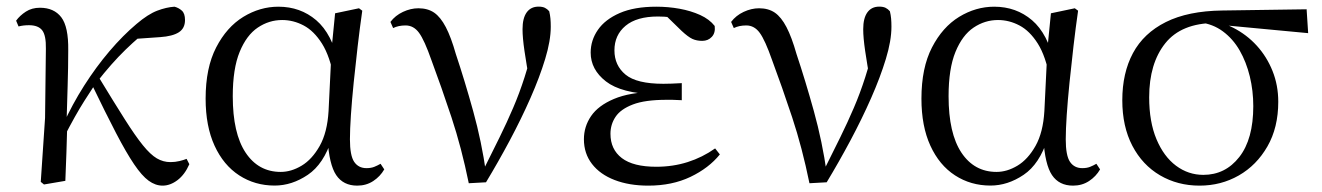

<svg xmlns="http://www.w3.org/2000/svg" viewBox="-20 -551 4027 585"><path d="M114 11.1 104.2 3.1 117.3 -191.8 119.8 -402.2Q120.6 -443.1 108.6 -458.6Q96.6 -474.2 68.2 -474.2Q59.6 -474.2 52 -473.3Q44.3 -472.4 36.5 -470.4L29.1 -488Q40.4 -503.6 58.7 -515.5Q77 -527.4 101.6 -527.4Q144.5 -527.4 166.7 -498.4Q188.9 -469.3 187.9 -397.8Q187.9 -346.1 186.1 -289.8Q184.3 -233.4 182.8 -177.6L185 -174.4Q183.8 -130 182.4 -86.7Q181.1 -43.4 179.1 0ZM172.7 -128.6 158.1 -155.3H165.2L172.1 -171Q200 -232.9 236.3 -289.9Q272.5 -346.8 313.6 -395.1Q354.8 -443.4 396.1 -478.1Q430.9 -507.7 458.9 -518.4Q486.8 -529 511.7 -530.6Q524.6 -527.2 534.2 -518.5Q543.7 -509.8 543.7 -489.9Q543.7 -464.7 524.8 -452.6Q505.9 -440.5 468.1 -437.9L378.1 -431.6L450.1 -474.7Q405.4 -441.2 362.4 -399.5Q319.4 -357.7 274.8 -300.4L269.2 -293.4Q251.3 -266.1 236.9 -243.4Q222.6 -220.8 207.8 -194.4Q193 -168.1 172.7 -128.6ZM475.4 14.6Q453.6 14.6 432.9 -0.4Q412.3 -15.4 388.6 -50.5Q364.8 -85.6 333.6 -145.5Q302.4 -205.4 258.8 -295.8L280 -317.2Q327.7 -238.7 359.9 -188Q392 -137.3 415.2 -108.6Q438.4 -79.9 457.8 -68.5Q477.2 -57.1 499.3 -57.1Q514 -57.1 526.9 -60.3Q539.9 -63.4 548.5 -67L556.9 -50.7Q543.1 -19.1 520.9 -2.2Q498.7 14.6 475.4 14.6Z M816.8 14.4Q756.7 14.4 708.8 -16.7Q660.9 -47.8 633.7 -107.2Q606.5 -166.5 606.5 -250.6Q606.5 -344.2 638.6 -406.4Q670.6 -468.5 721.3 -499.6Q772.1 -530.6 828.2 -530.6Q895.2 -530.6 943.5 -489.4Q991.8 -448.1 1011.7 -358.5H1019.3L997.5 -312.6Q985.5 -379.3 961.1 -418.1Q936.6 -456.9 905.2 -473.4Q873.8 -490 839.7 -490Q799.8 -490 765.5 -467Q731.2 -444 710.2 -392.9Q689.2 -341.7 689.2 -257.8Q689.2 -144.9 728.3 -86Q767.4 -27.2 835.4 -27.2Q867.3 -27.2 899 -46.2Q930.8 -65.2 954.1 -106.4Q977.3 -147.6 981.1 -212.9L990.4 -403.1L1001 -510.5L1073.8 -525.8L1083.8 -518.4Q1076.4 -466.9 1069.8 -410.4Q1063.2 -353.9 1057.7 -299.8Q1052.2 -245.7 1049.2 -200.8Q1046.2 -155.9 1046.2 -126.6Q1046.2 -76.9 1059.2 -57.8Q1072.2 -38.7 1096.6 -38.7Q1110.4 -38.7 1120.2 -42.6Q1130 -46.5 1139.5 -52L1150.8 -34.9Q1138.5 -13.4 1117.2 0.6Q1095.9 14.6 1068.4 14.6Q1026 14.6 1004.4 -17.4Q982.8 -49.4 978.1 -127.8L990.9 -128.2Q966.3 -50.9 917.8 -18.3Q869.4 14.4 816.8 14.4Z M1408.3 7.3Q1386.3 -100.7 1355.6 -193.6Q1324.8 -286.5 1294.7 -367.2Q1273.2 -428.8 1256.7 -451.1Q1240.3 -473.5 1215.8 -473.5Q1193.8 -473.5 1177.8 -465.5L1169.6 -484.2Q1184.3 -503.8 1207.8 -514.8Q1231.4 -525.8 1254.8 -525.8Q1283.3 -525.8 1302.9 -512.4Q1322.4 -498.9 1338.3 -468.4Q1354.3 -437.9 1368.9 -386.3Q1395.8 -305.9 1421.7 -212.5Q1447.6 -119.1 1461.2 -22.3H1446.7L1453.1 -33.8Q1479.7 -86.9 1502.2 -132.7Q1524.7 -178.4 1543.6 -222.6Q1562.6 -266.8 1578.3 -315.8Q1593.9 -364.7 1607.7 -423.6L1594.7 -295.2Q1583.9 -355.7 1578 -395.9Q1572.1 -436.1 1572.1 -462Q1572.1 -495.7 1584.8 -513.3Q1597.5 -530.8 1620.9 -530.8Q1632.8 -530.8 1640.2 -527.2Q1647.5 -523.6 1653.4 -516.7Q1656.1 -505.4 1657.1 -494.5Q1658.1 -483.5 1658.1 -469.6Q1658.1 -427.2 1641.1 -371.4Q1624.2 -315.7 1596.2 -252.2Q1568.2 -188.7 1533.1 -122.9Q1498 -57.2 1460.8 4.4Z M1955.3 14.6Q1897 14.6 1852.7 -2.5Q1808.3 -19.6 1783.7 -51.5Q1759.1 -83.4 1759.1 -126.7Q1759.1 -165.3 1780.9 -197.3Q1802.7 -229.3 1850.5 -249.5Q1898.3 -269.8 1975.7 -271.6V-263.4Q1872.9 -266.8 1826.3 -302.9Q1779.7 -339 1779.7 -390.7Q1779.7 -428.3 1801.7 -460Q1823.6 -491.8 1868.1 -511.2Q1912.6 -530.6 1979.8 -530.6Q2015.9 -530.6 2050.4 -524.4Q2085 -518.1 2113.3 -505.3Q2141.6 -492.4 2157.6 -471.9Q2160.2 -450.8 2148.8 -438.7Q2137.5 -426.5 2119.6 -426.5Q2102.7 -426.5 2089.7 -432.4Q2076.7 -438.4 2056.9 -456.8L1999.6 -512.6L2055.7 -511.5L2065 -491.9Q2039.4 -496.3 2021.7 -498.5Q2004.1 -500.7 1984.7 -500.7Q1920 -500.7 1886 -472.4Q1852.1 -444.1 1852.1 -397.6Q1852.1 -351.6 1886 -323.6Q1919.8 -295.7 2001.2 -295.7Q2013.3 -295.7 2026.2 -296.2Q2039.1 -296.7 2057.3 -297.7V-245.7Q2037.9 -246.9 2028.4 -246.9Q2019 -246.9 2010.6 -246.9Q1945.1 -246.9 1908.1 -232.6Q1871.1 -218.4 1855.6 -195.2Q1840 -172 1840 -143.3Q1840 -95.8 1874.7 -69.3Q1909.4 -42.9 1979.6 -42.9Q2030.3 -42.9 2075.3 -57.2Q2120.3 -71.5 2158.9 -98.8L2173.3 -80.5Q2139.8 -38.9 2083.8 -12.1Q2027.9 14.6 1955.3 14.6Z M2446.3 7.3Q2424.3 -100.7 2393.6 -193.6Q2362.8 -286.5 2332.7 -367.2Q2311.2 -428.8 2294.7 -451.1Q2278.3 -473.5 2253.8 -473.5Q2231.8 -473.5 2215.8 -465.5L2207.6 -484.2Q2222.3 -503.8 2245.8 -514.8Q2269.4 -525.8 2292.8 -525.8Q2321.3 -525.8 2340.9 -512.4Q2360.4 -498.9 2376.3 -468.4Q2392.3 -437.9 2406.9 -386.3Q2433.8 -305.9 2459.7 -212.5Q2485.6 -119.1 2499.2 -22.3H2484.7L2491.1 -33.8Q2517.7 -86.9 2540.2 -132.7Q2562.7 -178.4 2581.6 -222.6Q2600.6 -266.8 2616.3 -315.8Q2631.9 -364.7 2645.7 -423.6L2632.7 -295.2Q2621.9 -355.7 2616 -395.9Q2610.1 -436.1 2610.1 -462Q2610.1 -495.7 2622.8 -513.3Q2635.5 -530.8 2658.9 -530.8Q2670.8 -530.8 2678.2 -527.2Q2685.5 -523.6 2691.4 -516.7Q2694.1 -505.4 2695.1 -494.5Q2696.1 -483.5 2696.1 -469.6Q2696.1 -427.2 2679.1 -371.4Q2662.2 -315.7 2634.2 -252.2Q2606.2 -188.7 2571.1 -122.9Q2536 -57.2 2498.8 4.4Z M2997.8 14.4Q2937.7 14.4 2889.8 -16.7Q2841.9 -47.8 2814.7 -107.2Q2787.5 -166.5 2787.5 -250.6Q2787.5 -344.2 2819.6 -406.4Q2851.6 -468.5 2902.3 -499.6Q2953.1 -530.6 3009.2 -530.6Q3076.2 -530.6 3124.5 -489.4Q3172.8 -448.1 3192.7 -358.5H3200.3L3178.5 -312.6Q3166.5 -379.3 3142.1 -418.1Q3117.6 -456.9 3086.2 -473.4Q3054.8 -490 3020.7 -490Q2980.8 -490 2946.5 -467Q2912.2 -444 2891.2 -392.9Q2870.2 -341.7 2870.2 -257.8Q2870.2 -144.9 2909.3 -86Q2948.4 -27.2 3016.4 -27.2Q3048.3 -27.2 3080 -46.2Q3111.8 -65.2 3135.1 -106.4Q3158.3 -147.6 3162.1 -212.9L3171.4 -403.1L3182 -510.5L3254.8 -525.8L3264.8 -518.4Q3257.4 -466.9 3250.8 -410.4Q3244.2 -353.9 3238.7 -299.8Q3233.2 -245.7 3230.2 -200.8Q3227.2 -155.9 3227.2 -126.6Q3227.2 -76.9 3240.2 -57.8Q3253.2 -38.7 3277.6 -38.7Q3291.4 -38.7 3301.2 -42.6Q3311 -46.5 3320.5 -52L3331.8 -34.9Q3319.5 -13.4 3298.2 0.6Q3276.9 14.6 3249.4 14.6Q3207 14.6 3185.4 -17.4Q3163.8 -49.4 3159.1 -127.8L3171.9 -128.2Q3147.3 -50.9 3098.8 -18.3Q3050.4 14.4 2997.8 14.4Z M3635 14.6Q3568.2 14.6 3514.5 -16.8Q3460.8 -48.2 3430.1 -106.9Q3399.5 -165.5 3399.5 -245.6Q3399.5 -328.5 3432 -389.2Q3464.6 -450 3532.2 -483.8Q3599.9 -517.6 3703.8 -519L3961.1 -522.7L3965.8 -450L3699.1 -475.1L3682.2 -481Q3579.5 -480.5 3530.4 -419.1Q3481.4 -357.7 3481.4 -254.5Q3481.4 -179.9 3503.6 -126.9Q3525.9 -73.9 3563.2 -46.1Q3600.6 -18.2 3646.4 -18.2Q3713.4 -18.2 3756 -72.6Q3798.6 -127 3798.6 -227.7Q3798.6 -274.5 3788 -318.2Q3777.4 -361.8 3757.1 -397.3Q3736.7 -432.7 3706 -455.4Q3675.4 -478.1 3634.6 -483L3648 -492Q3695.9 -487.6 3737.2 -466.6Q3778.5 -445.6 3809.2 -411.9Q3839.9 -378.2 3857.3 -334.6Q3874.7 -291.1 3874.7 -240.9Q3874.7 -162.3 3841.7 -104.9Q3808.8 -47.5 3754.5 -16.4Q3700.2 14.6 3635 14.6Z"/></svg>

Font: Noto Serif KR
Style: Regular
Weight: 200
Designer: Ryoko NISHIZUKA 西塚涼子 (kana & ideographs); Frank Grießhammer (Latin, Greek & Cyrillic); Wenlong ZHANG 张文龙 (bopomofo); San
Foundry: Adobe
Version: Version 2.001;hotconv 1.1.0;makeotfexe 2.6.0